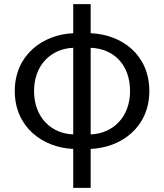

<svg xmlns="http://www.w3.org/2000/svg" viewBox="-20 -716 800 936"><path d="M337 -61C231 -64 146 -143 146 -272C146 -401 231 -479 337 -483ZM337 200H422V10C570 4 708 -95 708 -272C708 -449 574 -548 422 -554V-696H337V-554C190 -548 52 -449 52 -272C52 -95 190 4 337 10ZM422 -483C533 -479 614 -402 614 -272C614 -142 527 -64 422 -61Z"/></svg>

Font: Source Han Sans KR
Style: Regular
Weight: 400
Designer: Ryoko NISHIZUKA 西塚涼子 (kana, bopomofo & ideographs); Paul D. Hunt (Latin, Greek & Cyrillic); Sandoll Communications 산돌커뮤니
Foundry: Adobe
Version: Version 2.004;hotconv 1.0.118;makeotfexe 2.5.65603